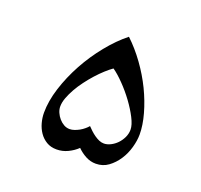

<svg xmlns="http://www.w3.org/2000/svg" viewBox="-74 -419 538 513"><g transform="rotate(20 195.5 -162.5)"><path d="M328.1 -101.1Q328.1 -84 322.5 -64Q316.9 -43.9 305.9 -27.1Q294.9 -10.3 279.5 1Q264.2 12.2 244.1 12.2Q229 12.2 215.3 4.9Q201.7 -2.4 190.9 -13.2Q179.7 -2.4 164.6 4.9Q149.4 12.2 132.8 12.2Q116.2 12.2 104 4.9Q91.8 -2.4 83.7 -14.2Q75.7 -25.9 71.8 -40.3Q67.9 -54.7 67.9 -68.8Q67.9 -101.6 79.8 -139.4Q91.8 -177.2 111.8 -213.9Q131.8 -250.5 158 -282.7Q184.1 -314.9 211.9 -336.9Q236.8 -313.5 258.3 -283.7Q279.8 -253.9 295.2 -222.2Q310.5 -190.4 319.3 -158.9Q328.1 -127.4 328.1 -101.1ZM300.8 -105Q300.8 -118.2 290.8 -137.7Q280.8 -157.2 265.9 -177.5Q251 -197.8 233.6 -215.6Q216.3 -233.4 202.1 -243.2Q192.9 -236.8 181.9 -226.8Q170.9 -216.8 159.9 -204.6Q148.9 -192.4 138.7 -178.7Q128.4 -165 120.6 -151.1Q112.8 -137.2 107.9 -124Q103 -110.8 103 -99.1Q103 -90.8 106.7 -82.3Q110.4 -73.7 116.5 -66.7Q122.6 -59.6 130.4 -55.2Q138.2 -50.8 147 -50.8Q153.3 -50.8 160.4 -53.2Q167.5 -55.7 174.1 -59.3Q180.7 -63 186.5 -67.9Q192.4 -72.8 195.8 -77.1Q200.2 -72.3 206.3 -66.7Q212.4 -61 219 -56.4Q225.6 -51.8 232.4 -48.8Q239.3 -45.9 246.1 -45.9Q255.4 -45.9 265.1 -50.8Q274.9 -55.7 282.7 -63.7Q290.5 -71.8 295.7 -82.5Q300.8 -93.3 300.8 -105Z"/></g></svg>

Font: Scheherazade Urdu
Style: Regular
Weight: 400
Designer: SIL International
Foundry: SIL International
Version: Version 1.005 (build 117/117)